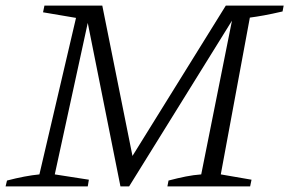

<svg xmlns="http://www.w3.org/2000/svg" viewBox="-33 -667 1035 687"><path d="M-13 0 -8 -21Q57 -38 108 -43L239 -603L121 -623L126 -647H333L441 -109L775 -647H982L978 -626Q939 -617 911.5 -612Q884 -607 861 -604L757 -43L867 -24L862 0H566L570 -21Q604 -30 632 -35.5Q660 -41 687 -43L797 -593L429 0H398L281 -585L163 -43L285 -24L281 0Z"/></svg>

Font: Piazzolla SC Light
Style: Italic
Weight: 300
Italic angle: -11.3°
Designer: Juan Pablo del Peral
Foundry: Huerta Tipografica
Version: Version 1.330